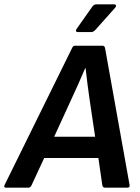

<svg xmlns="http://www.w3.org/2000/svg" viewBox="-50 -866 645 886"><path d="M-22 0Q-34 0 -29 -12L282 -643Q287 -655 295 -655H423Q433 -655 435 -643L548 -12Q550 0 537 0H434Q424 0 422 -12L404 -137H154L96 -12Q91 0 81 0ZM277 -403 200 -235H389L364 -403Q359 -438 354 -476Q349 -514 345 -551H343Q327 -514 311 -477.5Q295 -441 277 -403ZM309 -718Q303 -718 301 -722Q299 -726 303 -732L375 -834Q383 -846 394 -846H477Q483 -846 485 -841.5Q487 -837 482 -831L391 -729Q381 -718 371 -718Z"/></svg>

Font: Sofia Sans
Style: Bold Italic
Weight: 700
Italic angle: -9°
Designer: Botio Nikoltchev, Ani Petrova
Foundry: lettersoup
Version: Version 4.101; ttfautohint (v1.8.4.7-5d5b)